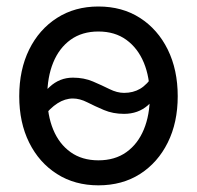

<svg xmlns="http://www.w3.org/2000/svg" viewBox="-20 -553 600 585"><path d="M279.8 11.7Q208 11.7 153.6 -22.9Q99.1 -57.6 68.8 -118.7Q38.6 -179.7 38.6 -259.8Q38.6 -340.3 68.8 -401.9Q99.1 -463.4 153.6 -498.3Q208 -533.2 279.8 -533.2Q352.5 -533.2 406.7 -498.3Q460.9 -463.4 491.2 -401.9Q521.5 -340.3 521.5 -259.8Q521.5 -179.7 491.2 -118.7Q460.9 -57.6 406.7 -22.9Q352.5 11.7 279.8 11.7ZM279.8 -64.5Q330.1 -64.5 365 -89.4Q399.9 -114.3 418.2 -158.4Q436.5 -202.6 436.5 -259.8Q436.5 -317.9 418.2 -362.1Q399.9 -406.2 365 -431.6Q330.1 -457 279.8 -457Q230 -457 195.1 -431.9Q160.2 -406.7 142.1 -362.3Q124 -317.9 124 -259.8Q124 -202.1 142.1 -158.2Q160.2 -114.3 195.1 -89.4Q230 -64.5 279.8 -64.5ZM110.4 -194.8 72.3 -224.1Q101.1 -260.3 131.3 -288.3Q161.6 -316.4 202.1 -316.4Q235.8 -316.4 263.2 -304.7Q290.5 -293 313.7 -281.5Q336.9 -270 357.9 -270Q385.7 -270 407 -282.5Q428.2 -294.9 449.2 -326.2L488.8 -299.3Q460.4 -258.3 430.7 -232.2Q400.9 -206.1 357.9 -206.1Q324.2 -206.1 296.6 -217.8Q269 -229.5 246.1 -241.2Q223.1 -252.9 202.1 -252.9Q178.2 -252.9 155.3 -238.3Q132.3 -223.6 110.4 -194.8Z"/></svg>

Font: Inter 28pt
Style: Regular
Weight: 400
Designer: Rasmus Andersson
Foundry: rsms
Version: Version 4.001;git-66647c0bb